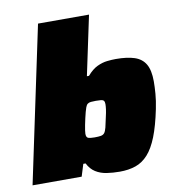

<svg xmlns="http://www.w3.org/2000/svg" viewBox="-83 -818 829 901"><g transform="rotate(-10 331.0 -367.5)"><path d="M416 8Q383 8 353.5 3.5Q324 -1 301 -15.5Q278 -30 264 -58H253L235 0H1L158 -743H401L341 -460H351Q375 -488 399.5 -499.5Q424 -511 447 -513.5Q470 -516 488 -516Q542 -516 577 -504.5Q612 -493 629 -464Q646 -435 646 -382Q646 -356 643.5 -323.5Q641 -291 633 -252Q617 -174 597 -123.5Q577 -73 551 -44Q525 -15 491.5 -3.5Q458 8 416 8ZM327 -171Q346 -171 357 -173Q368 -175 374 -182.5Q380 -190 384.5 -207.5Q389 -225 395 -255Q400 -276 402 -291Q404 -306 404 -316Q404 -327 400 -332Q396 -337 387 -338Q378 -339 362 -339Q348 -339 338.5 -338Q329 -337 323 -332.5Q317 -328 313 -317Q310 -309 306.5 -296Q303 -283 299.5 -267.5Q296 -252 293 -237Q290 -222 288.5 -211Q287 -200 287 -195Q287 -178 296.5 -174.5Q306 -171 327 -171Z"/></g></svg>

Font: Saira Expanded Black
Style: Italic
Weight: 900
Width: 7
Italic angle: -12°
Designer: Hector Gatti with collaboration of the Omnibus-Type team
Foundry: Omnibus-Type
Version: Version 1.101